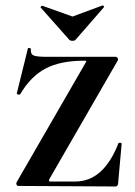

<svg xmlns="http://www.w3.org/2000/svg" viewBox="-20 -674 491 696"><path d="M293 -452Q293 -454 285 -454Q199 -454 145 -425.5Q91 -397 53 -332Q52 -331 49 -331Q46 -331 43 -332.5Q40 -334 41 -336L81 -498Q81 -500 85 -500Q88 -500 90.5 -498.5Q93 -497 92 -496Q90 -479 100.5 -473.5Q111 -468 150 -468H400Q404 -468 406.5 -463.5Q409 -459 407 -455L159 -25Q157 -19 157.5 -17.5Q158 -16 164 -16H253Q355 -16 409 -154Q410 -157 415.5 -156.5Q421 -156 421 -153L408 -8Q408 -5 405.5 -1.5Q403 2 399 2L46 0Q42 0 40 -4.5Q38 -9 40 -13L290 -446ZM127 -647Q127 -649 129.5 -651.5Q132 -654 134 -653L243 -614L351 -654H352Q355 -654 356.5 -651.5Q358 -649 356 -647L254 -530Q250 -526 243 -526Q235 -526 231 -530L128 -646Q128 -646 127.5 -646.5Q127 -647 127 -647Z"/></svg>

Font: Cormorant SC
Style: Bold
Weight: 700
Designer: Christian Thalmann (Catharsis Fonts)
Foundry: Catharsis Fonts
Version: Version 4.000